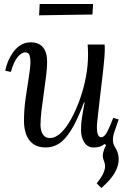

<svg xmlns="http://www.w3.org/2000/svg" viewBox="-20 -721 655 953"><path d="M483 212 460 189Q485 158 493.5 137.5Q502 117 501.5 103Q501 89 496 78Q487 57 492 36.5Q497 16 507 -1L498 -6Q488 3 475.5 7Q463 11 444 11Q415 11 398.5 -14Q382 -39 382 -79Q382 -108 387.5 -142Q393 -176 400 -213H397Q363 -122 332 -73.5Q301 -25 271 -7Q241 11 208 11Q168 11 144 -7Q120 -25 109.5 -55Q99 -85 99 -119Q99 -175 107 -232Q115 -289 123 -337.5Q131 -386 131 -414Q131 -433 126.5 -447Q122 -461 104 -461Q88 -461 68.5 -439Q49 -417 34 -364L6 -370Q9 -388 18 -411.5Q27 -435 42.5 -458Q58 -481 80.5 -496Q103 -511 133 -511Q173 -511 193.5 -486Q214 -461 214 -414Q214 -386 209 -345Q204 -304 197.5 -259.5Q191 -215 186 -173Q181 -131 181 -99Q181 -88 184.5 -73Q188 -58 198.5 -47Q209 -36 228 -36Q256 -36 283 -62Q310 -88 334 -132Q358 -176 377 -229.5Q396 -283 406.5 -339.5Q417 -396 417 -447Q417 -462 416.5 -474.5Q416 -487 415 -500H499Q500 -493 500 -487.5Q500 -482 500 -474Q500 -457 498 -433.5Q496 -410 492 -371.5Q488 -333 480 -270Q473 -212 469.5 -179Q466 -146 464 -129.5Q462 -113 461.5 -104Q461 -95 461 -84Q461 -66 466 -53Q471 -40 483 -40Q498 -40 512 -66.5Q526 -93 542 -136L569 -128Q564 -113 558.5 -97.5Q553 -82 548 -67Q541 -48 540.5 -27.5Q540 -7 553 13Q579 56 563 106.5Q547 157 483 212ZM174 -645 177 -701H442L439 -649Z"/></svg>

Font: Lora Italic
Style: Italic
Weight: 400
Italic angle: -3°
Designer: Olga Karpushina, Alexei Vanyashin (Cyrillic)
Foundry: Cyreal
Version: Version 2.210; ttfautohint (v1.8.1.43-b0c9)